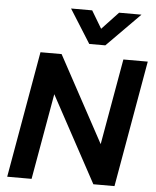

<svg xmlns="http://www.w3.org/2000/svg" viewBox="-62 -1007 859 1059"><g transform="rotate(5 367.5 -477.5)"><path d="M141 -700H258L516 -224L600 -700H735L612 0H495L237 -476L153 0H18ZM288 -955H405L463 -858L554 -955H678L494 -769H405Z"/></g></svg>

Font: Bai Jamjuree
Style: Bold Italic
Weight: 700
Italic angle: -10°
Designer: Katatrad Aksorn Co.,Ltd.
Foundry: Cadson Demak Co.,Ltd.
Version: Version 1.000; ttfautohint (v1.6)